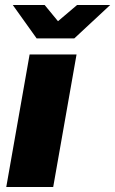

<svg xmlns="http://www.w3.org/2000/svg" viewBox="-20 -745 459 765"><path d="M5 0 98 -528H285L192 0ZM419 -725 276 -592H126L31 -725H158L232 -635H181L287 -725Z"/></svg>

Font: Archivo SemiCondensed Black
Style: Italic
Weight: 900
Width: 4
Italic angle: -10°
Designer: Hector Gatti
Foundry: Omnibus-Type
Version: Version 2.001